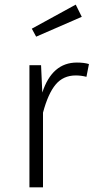

<svg xmlns="http://www.w3.org/2000/svg" viewBox="-20 -802 413 822"><path d="M309.1 -534.2Q339.8 -534.2 360.8 -527.8L350.1 -473.1Q328.1 -479 304.2 -479Q251 -479 218.5 -440.4Q186 -401.9 164.1 -319.8V0H106V-522.9H155.8L161.1 -405.8Q203.1 -534.2 309.1 -534.2ZM134.8 -645 116.2 -679.2 304.2 -782.2 330.1 -730Z"/></svg>

Font: FiraSans-Light
Style: Regular
Weight: 300
Designer: Carrois Corporate & Edenspiekermann AG
Foundry: Carrois Corporate GbR & Edenspiekermann AG
Version: Version 3.106;PS 003.106;hotconv 1.0.70;makeotf.lib2.5.58329